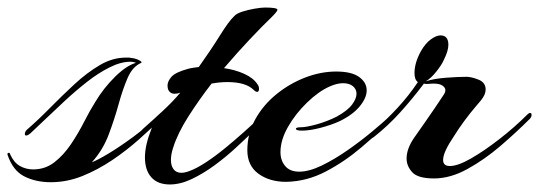

<svg xmlns="http://www.w3.org/2000/svg" viewBox="-78 -473 1432 510"><path d="M57 11Q17 11 -13.5 -4.5Q-44 -20 -58 -62Q-59 -66 -55.5 -67Q-52 -68 -51 -63Q-41 -41 -25 -32Q-9 -23 10 -23Q42 -23 66.5 -42Q91 -61 110.5 -90Q130 -119 145.5 -149.5Q161 -180 175 -202Q197 -239 227.5 -269Q258 -299 283 -306Q277 -309 268 -309Q243 -309 213 -294Q183 -279 152.5 -255Q122 -231 93.5 -204.5Q65 -178 41.5 -155.5Q18 -133 4 -120Q-4 -113 -8 -113Q-12 -113 -12 -117Q-12 -123 -7 -128Q23 -154 55 -186.5Q87 -219 120 -249.5Q153 -280 187 -300Q221 -320 256 -320Q260 -320 263.5 -320Q267 -320 271 -319Q282 -318 291.5 -313Q301 -308 297 -306Q274 -296 261 -266Q248 -236 237 -196Q226 -156 210.5 -115Q195 -74 166 -42Q180 -47 210 -65Q240 -83 276 -109.5Q312 -136 343 -168Q347 -172 351 -172Q356 -172 356 -167Q356 -163 352 -159Q325 -133 292 -103.5Q259 -74 220.5 -48Q182 -22 141 -5.5Q100 11 57 11Z M373 17Q341 17 324 -2Q307 -21 307 -55Q307 -87 324 -130L326 -135L308 -118Q304 -114 299 -114Q294 -114 294 -118Q294 -123 301 -130Q327 -153 354.5 -178.5Q382 -204 401 -227Q394 -224 386 -224Q378 -224 374 -228Q367 -233 367 -246Q367 -257 377.5 -269Q388 -281 421 -290Q428 -292 435.5 -293Q443 -294 450 -295Q482 -340 506 -378.5Q530 -417 544 -430Q550 -437 565.5 -442Q581 -447 598.5 -450Q616 -453 626 -453Q659 -453 659 -447Q659 -443 644 -428Q619 -404 585.5 -368.5Q552 -333 517 -292Q546 -288 570.5 -277Q595 -266 606 -249Q610 -244 610 -237Q610 -229 605 -229Q601 -229 596 -234Q575 -255 526 -255Q516 -255 505.5 -254Q495 -253 484 -251Q450 -207 422 -163Q394 -119 382 -81Q376 -63 376 -48Q376 -33 383 -23.5Q390 -14 404 -14Q413 -14 426 -19Q445 -26 470 -42.5Q495 -59 520.5 -80Q546 -101 568.5 -121Q591 -141 606 -155Q621 -169 623 -171Q626 -174 628 -174Q632 -174 632 -168Q632 -161 626 -155Q616 -145 595.5 -125Q575 -105 548.5 -80.5Q522 -56 492 -34Q462 -12 431.5 2.5Q401 17 373 17Z M682 10Q638 10 608.5 -11.5Q579 -33 579 -74Q579 -118 600 -156Q621 -194 656 -222.5Q691 -251 732.5 -267Q774 -283 815 -283Q856 -283 876 -268.5Q896 -254 896 -233Q896 -213 877.5 -190.5Q859 -168 824 -151Q802 -141 773.5 -133.5Q745 -126 724 -126Q708 -126 708 -131Q708 -135 722 -135Q735 -135 762.5 -142.5Q790 -150 816 -163Q845 -179 857 -195Q869 -211 869 -224Q869 -236 859.5 -244Q850 -252 833 -252Q817 -252 797 -243Q768 -230 737.5 -200.5Q707 -171 687 -136Q667 -101 667 -69Q667 -47 679.5 -32Q692 -17 717 -17Q743 -17 777 -33.5Q811 -50 846 -74.5Q881 -99 911 -124Q941 -149 959 -166Q965 -172 968 -172Q971 -172 971 -167Q971 -160 965 -155Q927 -120 882.5 -82Q838 -44 787.5 -17.5Q737 9 682 10Z M1075 1Q1032 1 1017 -15.5Q1002 -32 1002 -52Q1002 -78 1022 -107Q1034 -124 1049 -145.5Q1064 -167 1077 -186Q1090 -205 1095 -213Q1102 -223 1103.5 -226.5Q1105 -230 1105 -234Q1105 -240 1097.5 -245.5Q1090 -251 1073 -251Q1068 -251 1064.5 -250.5Q1061 -250 1057 -250Q1049 -250 1048 -251L1045 -247Q1017 -210 985 -174.5Q953 -139 915 -109Q911 -106 909 -106Q905 -106 905 -110Q905 -118 917 -128Q948 -154 978 -186.5Q1008 -219 1032 -255Q1023 -261 1023 -279Q1023 -306 1040 -337Q1052 -358 1066.5 -368.5Q1081 -379 1092 -379Q1113 -379 1113 -354Q1113 -338 1101 -314Q1096 -302 1081.5 -283.5Q1067 -265 1053 -257Q1074 -264 1106.5 -266.5Q1139 -269 1161 -269Q1174 -269 1193 -261.5Q1212 -254 1212 -235Q1212 -222 1200 -207Q1197 -203 1184 -188Q1171 -173 1155.5 -152Q1140 -131 1127 -110Q1114 -91 1106.5 -75Q1099 -59 1099 -48Q1099 -32 1117 -32Q1138 -32 1173 -52Q1208 -72 1248.5 -103.5Q1289 -135 1323 -169Q1327 -173 1330 -173Q1334 -173 1334 -168Q1334 -162 1329 -157Q1294 -122 1251.5 -85.5Q1209 -49 1163.5 -24Q1118 1 1075 1Z"/></svg>

Font: Arizonia
Style: Regular
Weight: 400
Designer: Robert E. Leuschke
Foundry: Robert E. Leuschke
Version: Version 1.010; ttfautohint (v1.8.4.7-5d5b)